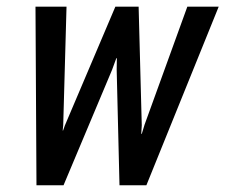

<svg xmlns="http://www.w3.org/2000/svg" viewBox="-20 -548 667 568"><path d="M167 -177.2 165.5 -162.1 166.5 -161.6 171.9 -176.8 321.3 -528.3H390.1L399.4 -177.2L397.9 -152.3L399.4 -151.9L407.7 -179.2L534.2 -528.3H627L413.1 0H333.5L325.2 -341.3L325.7 -375.5L324.2 -376L311.5 -341.3L168 0H87.9L85 -528.3H176.8Z"/></svg>

Font: RobotoCondensed-Italic
Style: Italic
Weight: 400
Designer: Google
Version: Version 1.200311; 2013